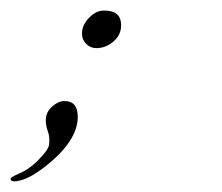

<svg xmlns="http://www.w3.org/2000/svg" viewBox="-146 -271 420 363"><path d="M83 -223Q83 -205 68.5 -192.5Q54 -180 36 -180Q25 -180 17 -188Q9 -196 9 -207Q9 -217 13 -224.5Q17 -232 23 -238Q37 -252 52 -251Q83 -251 83 -223ZM-24 -80Q1 -80 1 -50Q1 -4 -62 45Q-88 65 -107 70Q-126 75 -126 67Q-126 64 -108.5 56.5Q-91 49 -75 33Q-53 11 -53 1Q-52 -13 -55 -21Q-66 -51 -50 -67Q-37 -80 -24 -80Z"/></svg>

Font: Kapakana
Style: Regular
Weight: 400
Designer: Kousuke Nagai
Version: Version 1.002